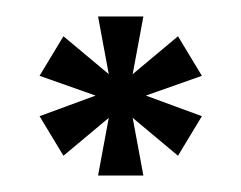

<svg xmlns="http://www.w3.org/2000/svg" viewBox="-20 -722 293 233"><path d="M112 -579 57 -533 28 -581 96 -606 28 -630 57 -678 112 -632 99 -702H154L141 -632L196 -678L225 -630L157 -606L225 -581L196 -533L141 -579L154 -509H99Z"/></svg>

Font: Afrihost Sans Black
Style: Regular
Weight: 900
Foundry: https://www.afrihost.com
Version: Version 1.000